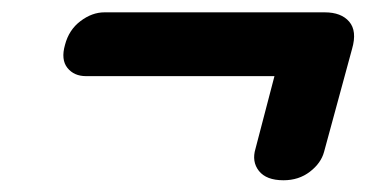

<svg xmlns="http://www.w3.org/2000/svg" viewBox="-20 -454 630 319"><path d="M88 -379.5Q94.5 -404.5 113.8 -419Q133 -433.5 153.5 -433.5H519.5Q547 -433.5 560.2 -418Q573.5 -402.5 565 -373L518.5 -202Q513.5 -183 495 -168.8Q476.5 -154.5 451 -154.5Q422.5 -154.5 410.2 -170Q398 -185.5 404.5 -207L436 -327.5H123Q103 -327.5 92 -341.2Q81 -355 88 -379.5Z"/></svg>

Font: Fraunces 9pt S050 Black
Style: Italic
Weight: 900
Italic angle: -16°
Version: Version 1.000; ttfautohint (v1.8.3)